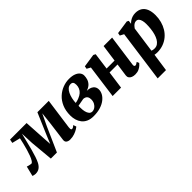

<svg xmlns="http://www.w3.org/2000/svg" viewBox="44 -1413 2517 2517"><g transform="rotate(-45 1302.5 -155.0)"><path d="M659 10.5Q628 10.5 606.8 -5Q585.5 -20.5 590 -55L625.5 -328L643.5 -492.5L566.5 -331.5L416 7H303.5L274 -312L266.5 -492.5Q250.5 -428.5 235.5 -366.8Q220.5 -305 205.5 -249.8Q190.5 -194.5 175.2 -149Q160 -103.5 143.5 -72Q122.5 -32.5 93.2 -12.2Q64 8 21.5 8Q15 8 4 6Q-7 4 -16.8 1.2Q-26.5 -1.5 -28 -3.5L6.5 -142Q11.5 -139.5 26 -135.5Q40.5 -131.5 56 -128.8Q71.5 -126 77.5 -126Q80.5 -126 83.8 -128Q87 -130 90.8 -133.2Q94.5 -136.5 98 -141Q101.5 -145.5 105 -150Q120.5 -173.5 135.5 -213.2Q150.5 -253 163.8 -299.5Q177 -346 187.8 -390.5Q198.5 -435 205 -467.5L91.5 -495.5L101.5 -547.5H408L426.5 -240.5L433.5 -134.5L477 -240.5L608.5 -547.5H819L759.5 -118Q757 -100 758.5 -89.5Q760 -79 764.5 -74.8Q769 -70.5 774.5 -70.5Q787 -70.5 799.5 -78.5Q812 -86.5 821.5 -96L836.5 -55Q831 -48 806 -32.2Q781 -16.5 743 -3Q705 10.5 659 10.5Z M1094.5 11.5Q1036.5 11.5 996 -7Q955.5 -25.5 930.5 -57.5Q905.5 -89.5 894 -129.2Q882.5 -169 882.5 -211.5Q882.5 -300 911.2 -366.2Q940 -432.5 987.5 -476.2Q1035 -520 1092.8 -542Q1150.5 -564 1208.5 -564Q1269.5 -564 1308 -548.2Q1346.5 -532.5 1365 -507.5Q1383.5 -482.5 1383.5 -455Q1383.5 -424 1374.2 -391.8Q1365 -359.5 1339.5 -332Q1314 -304.5 1265 -288Q1304 -288 1332 -275.8Q1360 -263.5 1375 -241Q1390 -218.5 1390 -186.5Q1390 -151.5 1371.2 -116.8Q1352.5 -82 1315.2 -52.8Q1278 -23.5 1222.5 -6Q1167 11.5 1094.5 11.5ZM1126 -44Q1150.5 -44 1173.5 -59.2Q1196.5 -74.5 1211.8 -102.5Q1227 -130.5 1227 -167Q1227 -198 1216.5 -214.8Q1206 -231.5 1190 -238.2Q1174 -245 1157 -246Q1148.5 -244.5 1139.8 -242.8Q1131 -241 1121.8 -239.5Q1112.5 -238 1102.5 -236Q1089 -233.5 1076 -231Q1063 -228.5 1049.5 -226Q1048.5 -217 1048.5 -207.5Q1048.5 -198 1048.5 -189Q1048.5 -150.5 1056.2 -117.5Q1064 -84.5 1081.2 -64.2Q1098.5 -44 1126 -44ZM1049.5 -278.5Q1061.5 -280 1073 -282.8Q1084.5 -285.5 1095.2 -289Q1106 -292.5 1115.5 -296.5Q1152.5 -311 1176.5 -332Q1200.5 -353 1212.5 -380.5Q1224.5 -408 1224.5 -440Q1224.5 -472.5 1213.2 -486.8Q1202 -501 1177 -501Q1146.5 -501 1123.2 -481.2Q1100 -461.5 1084.5 -428.8Q1069 -396 1060.2 -357Q1051.5 -318 1049.5 -278.5Z M1932 -107.5Q1929.5 -88 1935 -79.8Q1940.5 -71.5 1950.5 -71.5Q1959 -71.5 1968 -76Q1977 -80.5 1995.5 -93.5L2009.5 -60.5Q2003 -51.5 1984.8 -34.5Q1966.5 -17.5 1937 -3.5Q1907.5 10.5 1868 10.5Q1836 10.5 1812.8 1Q1789.5 -8.5 1777.5 -26.5Q1765.5 -44.5 1769 -69.5L1794 -247H1646L1612 0H1456L1519 -466L1467 -494.5L1474 -533L1657 -560.5L1686.5 -545L1655 -311H1802.5L1835.5 -547H1993Z M2037 254 2136 -466.5 2083 -494.5 2090 -533 2278.5 -560.5 2302.5 -547.5 2296.5 -499Q2311.5 -515.5 2332.5 -529.5Q2353.5 -543.5 2379.5 -552Q2405.5 -560.5 2436.5 -560.5Q2491 -560.5 2528.2 -536.5Q2565.5 -512.5 2584.8 -466Q2604 -419.5 2604 -352Q2604 -292.5 2589.2 -238.2Q2574.5 -184 2546.5 -138.5Q2518.5 -93 2478.2 -59.8Q2438 -26.5 2386.8 -8Q2335.5 10.5 2275 10.5Q2263.5 10.5 2251 9Q2238.5 7.5 2226.5 5.5L2191 254ZM2236 -61Q2246 -56 2258.2 -53.8Q2270.5 -51.5 2287 -51.5Q2320 -51.5 2344.8 -69Q2369.5 -86.5 2387 -116.2Q2404.5 -146 2415.5 -185.2Q2426.5 -224.5 2431.5 -268Q2436.5 -311.5 2436.5 -355.5Q2436.5 -389.5 2429.5 -417.8Q2422.5 -446 2408 -462.5Q2393.5 -479 2369.5 -479Q2351.5 -479 2336.2 -470.5Q2321 -462 2308.5 -449Q2296 -436 2286.5 -421.5Z"/></g></svg>

Font: Merriweather 36pt Black
Style: Italic
Weight: 900
Italic angle: -7.8°
Version: Version 2.101